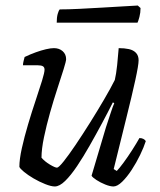

<svg xmlns="http://www.w3.org/2000/svg" viewBox="-20 -674 578 694"><path d="M178 0Q165 0 143.5 -8.5Q122 -17 101.5 -29Q81 -41 66.5 -53Q52 -65 50 -71Q50 -98 59 -138.5Q68 -179 81.5 -224.5Q95 -270 109 -311.5Q123 -353 132 -382.5Q141 -412 141 -422Q141 -431 135 -434.5Q129 -438 117 -438H63Q63 -445 65.5 -454.5Q68 -464 69 -468Q90 -478 109.5 -485Q129 -492 146 -496Q163 -500 175 -500Q194 -500 206.5 -489Q219 -478 219 -460Q219 -453 210 -424Q201 -395 187.5 -354Q174 -313 161 -267Q148 -221 139 -178Q130 -135 130 -104Q142 -90 160.5 -79Q179 -68 186 -68Q192 -68 210 -90.5Q228 -113 253 -150Q278 -187 305 -230Q332 -273 356 -314Q380 -355 395 -385Q400 -406 403.5 -439Q407 -472 409 -500Q430 -500 446 -496.5Q462 -493 471.5 -483Q481 -473 481 -456Q481 -439 469 -384Q457 -329 436.5 -247Q416 -165 391 -63L402 -56Q411 -65 426.5 -86Q442 -107 458 -132Q474 -157 484 -175Q492 -175 498 -172Q504 -169 507 -164Q500 -142 486.5 -114Q473 -86 456 -60Q439 -34 421.5 -17Q404 0 390 0Q378 0 360.5 -7Q343 -14 328.5 -23.5Q314 -33 311 -39L363 -214Q373 -244 380.5 -267Q388 -290 393 -301L388 -304Q371 -270 349 -229Q327 -188 304 -147.5Q281 -107 258.5 -73.5Q236 -40 215.5 -20Q195 0 178 0ZM185 -592Q185 -611 188.5 -623.5Q192 -636 196 -640Q226 -640 266.5 -642Q307 -644 349 -646.5Q391 -649 425.5 -651Q460 -653 478 -654L488 -645Q488 -628 484 -613Q480 -598 477 -592Z"/></svg>

Font: Texturina Medium 12pt ExtraLight
Style: Italic
Weight: 250
Italic angle: -11°
Version: Version 1.002